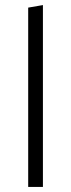

<svg xmlns="http://www.w3.org/2000/svg" viewBox="-20 -736 280 756"><path d="M91 -706 149 -716V0H91Z"/></svg>

Font: Isabella Sans
Style: Regular
Weight: 400
Designer: Original fonts by Christian Thalmann (Catharsis Fonts), Modifications by Cristiano Sobral
Version: Version 0.002;July 12, 2020;FontCreator 13.0.0.2655 64-bit; 